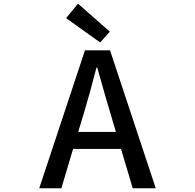

<svg xmlns="http://www.w3.org/2000/svg" viewBox="-20 -1005 1040 1025"><path d="M566.4 -835.9 514.6 -778.3 333 -908.2 396.5 -985.4ZM397.5 -300.8H598.6L569.3 -400.4Q556.6 -440.4 499 -644.5H495.1Q458 -501 427.7 -400.4ZM688.5 0 626 -210H370.1L307.6 0H189.5L433.6 -736.3H567.4L811.5 0Z"/></svg>

Font: GenEi Gothic M SemiBold
Style: Regular
Weight: 500
Designer: o_tamon (Modified); [Source Han Sans]
Ryoko NISHIZUKA  (kana & ideographs); Paul D. Hunt (Latin, Greek & Cyrillic); Wenl
Version: Version 1.1a;Original Version 1.004